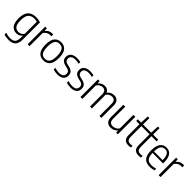

<svg xmlns="http://www.w3.org/2000/svg" viewBox="344 -2352 4194 4194"><g transform="rotate(45 2440.5 -255.0)"><path d="M77.5 207V155Q151 179 216.5 179Q272.5 179 308.2 162.5Q344 146 361.8 108.5Q379.5 71 379.5 8.5V-54H375.5Q353 -26.5 317.2 -9.2Q281.5 8 237.5 8Q151.5 8 98.2 -55.2Q45 -118.5 45 -259.5Q45 -406.5 109.2 -478Q173.5 -549.5 297 -549.5Q332.5 -549.5 371 -543.8Q409.5 -538 438.5 -528V1Q438.5 122 384.2 176Q330 230 219 230Q184.5 230 146.2 224Q108 218 77.5 207ZM379.5 -114V-488.5Q361.5 -493 338.5 -496Q315.5 -499 293.5 -499Q200 -499 153 -443.8Q106 -388.5 106 -265.5Q106 -142 144.2 -93.2Q182.5 -44.5 251 -44.5Q289.5 -44.5 324.2 -62.5Q359 -80.5 379.5 -114Z M585.5 -541.5H635.5L640.5 -468.5H645Q671.5 -506 711 -526Q750.5 -546 795 -546Q814 -546 830 -543.5V-487Q814.5 -489.5 792.5 -489.5Q750 -489.5 709 -467Q668 -444.5 644.5 -404V0H585.5Z M866.5 -270.5Q866.5 -415 921 -482.2Q975.5 -549.5 1075 -549.5Q1174 -549.5 1228.5 -482.2Q1283 -415 1283 -270.5Q1283 -126 1228.5 -58.2Q1174 9.5 1075 9.5Q976.5 9.5 921.5 -58.2Q866.5 -126 866.5 -270.5ZM1222.5 -269Q1222.5 -355 1204.8 -405.8Q1187 -456.5 1154.8 -477.8Q1122.5 -499 1075 -499Q1027.5 -499 995.2 -477.8Q963 -456.5 945.2 -406.5Q927.5 -356.5 927.5 -272Q927.5 -186.5 945 -135.5Q962.5 -84.5 995 -62.8Q1027.5 -41 1075 -41Q1147 -41 1184.8 -93Q1222.5 -145 1222.5 -269Z M1379 -11V-62Q1448.5 -40.5 1511.5 -40.5Q1578 -40.5 1611.5 -66.5Q1645 -92.5 1645 -141.5Q1645 -183.5 1624.5 -205.8Q1604 -228 1558.5 -239.5L1498.5 -253.5Q1429.5 -270.5 1399.5 -305.8Q1369.5 -341 1369.5 -398Q1369.5 -442.5 1391.5 -476.8Q1413.5 -511 1457 -530.2Q1500.5 -549.5 1563 -549.5Q1620.5 -549.5 1675.5 -536V-485.5Q1646.5 -493.5 1620 -496.8Q1593.5 -500 1564 -500Q1494.5 -500 1460.8 -472.2Q1427 -444.5 1427 -400Q1427 -362 1446.8 -339.2Q1466.5 -316.5 1510.5 -305.5L1571 -291.5Q1642 -274 1672.2 -238.8Q1702.5 -203.5 1702.5 -144.5Q1702.5 -72 1653 -31.2Q1603.5 9.5 1511.5 9.5Q1441.5 9.5 1379 -11Z M1786 -11V-62Q1855.5 -40.5 1918.5 -40.5Q1985 -40.5 2018.5 -66.5Q2052 -92.5 2052 -141.5Q2052 -183.5 2031.5 -205.8Q2011 -228 1965.5 -239.5L1905.5 -253.5Q1836.5 -270.5 1806.5 -305.8Q1776.5 -341 1776.5 -398Q1776.5 -442.5 1798.5 -476.8Q1820.5 -511 1864 -530.2Q1907.5 -549.5 1970 -549.5Q2027.5 -549.5 2082.5 -536V-485.5Q2053.5 -493.5 2027 -496.8Q2000.5 -500 1971 -500Q1901.5 -500 1867.8 -472.2Q1834 -444.5 1834 -400Q1834 -362 1853.8 -339.2Q1873.5 -316.5 1917.5 -305.5L1978 -291.5Q2049 -274 2079.2 -238.8Q2109.5 -203.5 2109.5 -144.5Q2109.5 -72 2060 -31.2Q2010.5 9.5 1918.5 9.5Q1848.5 9.5 1786 -11Z M2862 -371.5V0H2803V-369.5Q2803 -437 2775.8 -466.2Q2748.5 -495.5 2700.5 -495.5Q2664.5 -495.5 2628 -476.8Q2591.5 -458 2567 -416Q2569.5 -394.5 2569.5 -372.5V0H2511V-369.5Q2511 -437.5 2484.8 -466.5Q2458.5 -495.5 2411 -495.5Q2374 -495.5 2336.5 -475.5Q2299 -455.5 2275 -413V0H2216V-541.5H2266L2270.5 -479H2275.5Q2305 -514.5 2343.2 -532Q2381.5 -549.5 2425 -549.5Q2520.5 -549.5 2553 -471Q2586.5 -512.5 2628.2 -531Q2670 -549.5 2712.5 -549.5Q2781 -549.5 2821.5 -507.8Q2862 -466 2862 -371.5Z M2998 -168.5V-541.5H3057V-169.5Q3057 -102.5 3085.2 -73.8Q3113.5 -45 3165 -45Q3204.5 -45 3244.8 -64.5Q3285 -84 3310.5 -124.5V-541.5H3369.5V0H3319L3314.5 -59.5H3310Q3279 -25.5 3238.8 -8.2Q3198.5 9 3155 9Q3082 9 3040 -32.5Q2998 -74 2998 -168.5Z M3775.5 -51.5V1Q3739.5 9 3703.5 9Q3628 9 3588 -30.8Q3548 -70.5 3548 -155.5V-491H3447V-541.5H3548L3557 -740H3607V-541.5H3766.5V-491H3607V-165Q3607 -99 3632.8 -71.2Q3658.5 -43.5 3713.5 -43.5Q3738.5 -43.5 3775.5 -51.5Z M4087 -51.5V1Q4051 9 4015 9Q3939.5 9 3899.5 -30.8Q3859.5 -70.5 3859.5 -155.5V-491H3758.5V-541.5H3859.5L3868.5 -740H3918.5V-541.5H4078V-491H3918.5V-165Q3918.5 -99 3944.2 -71.2Q3970 -43.5 4025 -43.5Q4050 -43.5 4087 -51.5Z M4519 -249.5H4192.5Q4194 -172.5 4214 -127Q4234 -81.5 4272.2 -61.5Q4310.5 -41.5 4370 -41.5Q4423.5 -41.5 4493.5 -62.5V-11.5Q4426.5 9.5 4364 9.5Q4286.5 9.5 4235.2 -18.8Q4184 -47 4158 -108.8Q4132 -170.5 4132 -271Q4132 -414 4184.5 -481.8Q4237 -549.5 4330 -549.5Q4422 -549.5 4470.5 -482.5Q4519 -415.5 4519 -270ZM4192.5 -294.5H4461Q4459 -408 4425.8 -455.5Q4392.5 -503 4330 -503Q4266 -503 4230.2 -455.2Q4194.5 -407.5 4192.5 -294.5Z M4631 -541.5H4681L4686 -468.5H4690.5Q4717 -506 4756.5 -526Q4796 -546 4840.5 -546Q4859.5 -546 4875.5 -543.5V-487Q4860 -489.5 4838 -489.5Q4795.5 -489.5 4754.5 -467Q4713.5 -444.5 4690 -404V0H4631Z"/></g></svg>

Font: Encode Sans Semi Condensed Light
Style: Regular
Weight: 300
Width: 4
Designer: Multiple Designers
Foundry: Impallari Type
Version: Version 2.000